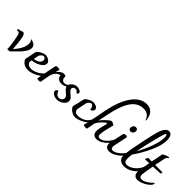

<svg xmlns="http://www.w3.org/2000/svg" viewBox="132 -2281 3487 3487"><g transform="rotate(45 1875.5 -537.5)"><path d="M437 -329Q437 -285 407.5 -236.5Q378 -188 335.5 -143Q293 -98 219 -26L192 0H129Q135 -10 136 -17Q130 -99 117.5 -175Q105 -251 94 -297Q84 -340 74 -353.5Q64 -367 44 -368L11 -369Q11 -377 13 -386Q15 -395 19 -399Q49 -403 65.5 -407.5Q82 -412 96.5 -418Q111 -424 117 -426Q143 -419 155 -400Q167 -381 178 -326Q187 -285 192 -235Q197 -185 206 -71Q273 -148 308.5 -216Q344 -284 344 -348Q344 -375 337 -394.5Q330 -414 316 -432L326 -437Q383 -419 410 -394Q437 -369 437 -329Z M987 -206Q987 -161 934.5 -111.5Q882 -62 804.5 -28.5Q727 5 661 5Q607 5 569 -17Q531 -39 511.5 -66.5Q492 -94 492 -107Q499 -133 505.5 -169Q512 -205 515 -219Q518 -237 522.5 -261.5Q527 -286 534 -318Q538 -338 569 -362.5Q600 -387 639.5 -403.5Q679 -420 705 -420Q727 -420 757.5 -408Q788 -396 810 -374.5Q832 -353 832 -324Q832 -287 795.5 -252Q759 -217 703 -194.5Q647 -172 593 -170L585 -128Q588 -97 614 -74.5Q640 -52 692 -52Q742 -52 796.5 -75Q851 -98 897.5 -138.5Q944 -179 970 -229Q987 -221 987 -206ZM618 -306 601 -215Q661 -219 703 -250Q745 -281 745 -323Q745 -348 730.5 -363Q716 -378 696 -378Q671 -378 647.5 -354Q624 -330 618 -306Z M1411 -344Q1411 -322 1393 -300Q1375 -278 1343 -264Q1311 -250 1273 -250Q1220 -250 1188 -277Q1156 -304 1154 -346Q1110 -342 1076.5 -310Q1043 -278 1026 -232V-230Q1022 -220 1021 -215Q1012 -183 982 -10Q981 0 939 0Q899 0 899 -14Q899 -22 905 -55Q923 -156 944 -265Q965 -374 970 -391Q974 -406 984.5 -411Q995 -416 1013 -416Q1047 -416 1071 -406Q1063 -383 1049 -324Q1077 -364 1112.5 -388Q1148 -412 1185 -412Q1202 -412 1214 -407.5Q1226 -403 1229 -397Q1229 -295 1304 -295Q1364 -295 1403 -357Q1411 -352 1411 -344Z M1281 -76Q1281 -96 1295 -107.5Q1309 -119 1327 -121Q1339 -81 1363 -58Q1387 -35 1422 -35Q1458 -35 1481 -57.5Q1504 -80 1504 -110Q1504 -135 1489 -153.5Q1474 -172 1441 -198Q1407 -225 1390 -246Q1373 -267 1373 -296Q1373 -328 1394.5 -356Q1416 -384 1449.5 -400.5Q1483 -417 1516 -417Q1553 -417 1587 -399.5Q1621 -382 1621 -359Q1621 -348 1613 -337Q1605 -326 1589 -319Q1575 -343 1559.5 -355Q1544 -367 1522 -367Q1498 -367 1480 -353.5Q1462 -340 1462 -316Q1462 -295 1477 -277.5Q1492 -260 1523 -235Q1560 -205 1578.5 -182.5Q1597 -160 1597 -129Q1597 -94 1571.5 -61Q1546 -28 1504.5 -7.5Q1463 13 1416 13Q1379 13 1348 0Q1317 -13 1299 -33.5Q1281 -54 1281 -76Z M1710 -112Q1730 -187 1739.5 -230.5Q1749 -274 1759 -327Q1762 -346 1790 -369Q1818 -392 1856.5 -408.5Q1895 -425 1927 -425Q1966 -425 2003 -405.5Q2040 -386 2040 -350Q2040 -307 1982 -286L1978 -287Q1976 -323 1957.5 -352.5Q1939 -382 1916 -382Q1894 -382 1869.5 -358Q1845 -334 1841 -312Q1825 -226 1803 -121Q1808 -88 1828.5 -69Q1849 -50 1901 -50Q1966 -50 2036.5 -87.5Q2107 -125 2149 -232Q2169 -232 2169 -204Q2169 -156 2119.5 -107.5Q2070 -59 2000 -27Q1930 5 1877 5Q1833 5 1794.5 -16.5Q1756 -38 1733 -66.5Q1710 -95 1710 -112Z M2832 -870 2825 -855Q2802 -925 2760 -956.5Q2718 -988 2649 -988Q2506 -988 2412 -855.5Q2318 -723 2262 -440Q2256 -410 2235 -308L2224 -258Q2269 -316 2324.5 -366.5Q2380 -417 2404 -417Q2418 -417 2447 -402Q2476 -387 2476 -380Q2457 -313 2437 -222Q2417 -131 2417 -93Q2417 -40 2467 -40Q2508 -40 2551.5 -70Q2595 -100 2630 -145Q2665 -190 2679 -231Q2686 -228 2690 -223.5Q2694 -219 2694 -208Q2694 -197 2691 -185Q2682 -147 2641 -100.5Q2600 -54 2544 -21Q2488 12 2433 12Q2383 12 2356 -17Q2329 -46 2329 -98Q2329 -134 2340 -183Q2351 -232 2374 -321Q2373 -325 2370 -327Q2367 -329 2364 -329Q2353 -329 2322.5 -304Q2292 -279 2259 -240Q2226 -201 2208 -161Q2204 -145 2195 -88L2184 -29Q2180 -6 2175.5 -1Q2171 4 2159 4Q2134 4 2112 -1Q2090 -6 2091 -15L2098 -53Q2127 -185 2138 -237.5Q2149 -290 2154 -317Q2161 -358 2177 -441Q2220 -667 2292 -812Q2364 -957 2451 -1022.5Q2538 -1088 2632 -1088Q2706 -1088 2751 -1051.5Q2796 -1015 2814 -965Q2832 -915 2832 -870Z M2652 -96Q2652 -109 2653 -116L2685 -268Q2705 -370 2711 -393Q2716 -405 2730 -412.5Q2744 -420 2762 -420Q2778 -420 2788.5 -413.5Q2799 -407 2800 -399Q2779 -306 2743 -124Q2742 -116 2742 -103Q2742 -75 2754 -63Q2766 -51 2789 -51Q2829 -51 2875 -79.5Q2921 -108 2960.5 -150.5Q3000 -193 3022 -235Q3037 -229 3037 -215Q3037 -205 3033 -194.5Q3029 -184 3028 -181Q3009 -136 2962.5 -92Q2916 -48 2858.5 -20.5Q2801 7 2752 7Q2706 7 2679 -17.5Q2652 -42 2652 -96ZM2725 -576Q2725 -607 2743 -628Q2761 -649 2792 -649Q2816 -649 2829 -636Q2842 -623 2842 -599Q2842 -568 2823 -546Q2804 -524 2774 -524Q2750 -524 2737.5 -538Q2725 -552 2725 -576Z M3428 -217Q3428 -200 3422 -182Q3408 -138 3364.5 -94Q3321 -50 3260.5 -21.5Q3200 7 3136 7Q3065 7 3027.5 -29.5Q2990 -66 2990 -130Q2990 -185 3015.5 -326Q3041 -467 3074 -618.5Q3107 -770 3126 -838Q3178 -1025 3269 -1025Q3314 -1025 3336 -984Q3358 -943 3358 -880Q3358 -754 3279 -578.5Q3200 -403 3090 -247Q3082 -183 3082 -146Q3082 -90 3099.5 -69Q3117 -48 3154 -48Q3204 -48 3254.5 -77Q3305 -106 3345 -152.5Q3385 -199 3405 -250Q3428 -250 3428 -217ZM3106 -348Q3181 -479 3236 -629Q3291 -779 3291 -879Q3291 -910 3285 -930Q3279 -950 3268 -950Q3258 -950 3247.5 -925.5Q3237 -901 3216 -825Q3187 -718 3156.5 -587.5Q3126 -457 3106 -348Z M3751 -159Q3751 -152 3747 -138Q3733 -106 3687 -71Q3641 -36 3583.5 -13Q3526 10 3483 10Q3435 10 3408.5 -19Q3382 -48 3382 -97Q3382 -151 3422 -358L3323 -354Q3322 -354 3319 -359Q3316 -364 3315 -367Q3331 -399 3341 -413H3432L3478 -643Q3542 -679 3596 -690Q3600 -690 3605.5 -684.5Q3611 -679 3611 -675Q3571 -656 3562 -613Q3548 -551 3521 -412L3709 -411Q3708 -407 3708.5 -399Q3709 -391 3709 -387Q3709 -378 3704 -374Q3699 -370 3689 -370L3512 -362Q3474 -163 3474 -110Q3474 -83 3488 -67Q3502 -51 3532 -51Q3577 -51 3633 -85Q3689 -119 3745 -176Q3751 -168 3751 -159Z"/></g></svg>

Font: Charmonman
Style: Bold
Weight: 700
Designer: Ekaluck Peanpanawate
Foundry: Cadson Demak Co.,Ltd.
Version: Version 1.000; ttfautohint (v1.6)